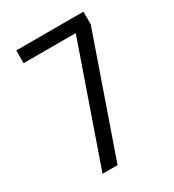

<svg xmlns="http://www.w3.org/2000/svg" viewBox="-178 -838 855 941"><g transform="rotate(-30 250.0 -367.5)"><path d="M124 0 355 -663H60V-735H440V-663L209 0Z"/></g></svg>

Font: Iosevka SS01
Style: Regular
Weight: 400
Monospace: yes
Designer: Belleve Invis
Foundry: Belleve Invis
Version: 2.3.3; ttfautohint (v1.8.3)